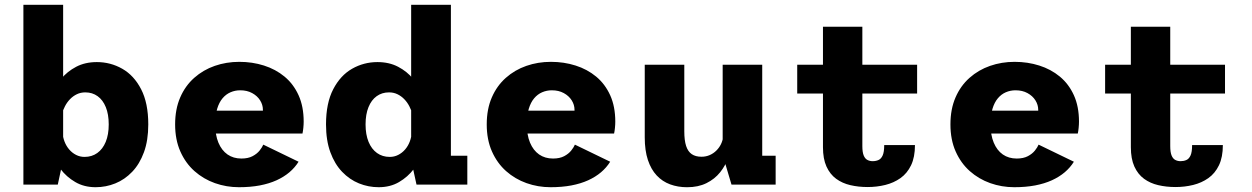

<svg xmlns="http://www.w3.org/2000/svg" viewBox="-20 -770 5224 801"><path d="M77.6 0V-750H243.4V-103.9L221.1 0ZM379 11Q330.9 11 294.1 -10.5Q257.3 -31.9 232.3 -65Q207.3 -98 194.7 -133.8Q182.1 -169.6 182.1 -198.1L241 -218.7Q242 -198.1 249.2 -179.4Q256.4 -160.6 268.8 -146.3Q281.1 -132 297.5 -123.7Q313.8 -115.4 332.7 -115.4Q363.1 -115.4 385.8 -131.6Q408.6 -147.9 421.1 -178.2Q433.6 -208.6 433.6 -251Q433.6 -293.2 421.4 -323Q409.3 -352.9 387.3 -368.7Q365.4 -384.6 335.9 -384.6Q316.5 -384.6 300.6 -376.9Q284.6 -369.2 272.1 -356.2Q259.6 -343.3 251.1 -326.9Q242.6 -310.6 238 -293.3L184.3 -314.6Q184.3 -342.9 197.2 -376.7Q210.1 -410.4 235.3 -441.1Q260.4 -471.8 297.8 -491.4Q335.1 -511 384 -511Q441 -511 490 -483.2Q539 -455.4 568.8 -397.6Q598.6 -339.9 598.6 -251Q598.6 -184.2 580.5 -134.9Q562.5 -85.6 531.4 -53.2Q500.4 -20.8 461.1 -4.9Q421.9 11 379 11Z M976.8 11Q924.6 11 876.6 -6Q828.6 -23.1 791.3 -56.2Q754 -89.4 732.3 -138.3Q710.6 -187.2 710.6 -251Q710.6 -314.8 731.8 -363.5Q752.9 -412.2 790.3 -445.3Q827.6 -478.4 875.9 -495.2Q924.1 -512 978.4 -512Q1032.7 -512 1081.2 -496.6Q1129.7 -481.3 1167 -450.5Q1204.3 -419.6 1225.6 -372.7Q1246.9 -325.7 1246.9 -262.5Q1246.9 -250.4 1245.5 -236.8Q1244.2 -223.2 1241.9 -212.9H843.6V-308.3H1076.8Q1076.8 -309.4 1076.8 -310Q1076.8 -310.7 1076.8 -311.8Q1076.8 -332.8 1065.1 -351.4Q1053.4 -370 1032.1 -381.6Q1010.9 -393.3 982.1 -393.3Q960.8 -393.3 941.8 -385.1Q922.7 -376.9 908.4 -359.9Q894.1 -343 886 -316.2Q877.8 -289.4 877.8 -252.3Q877.8 -206.9 891.2 -174.8Q904.7 -142.7 929.1 -125.6Q953.6 -108.6 987.1 -108.6Q1015.1 -108.6 1033.7 -118.5Q1052.3 -128.4 1063.1 -142Q1073.9 -155.6 1078.4 -166.6L1225.6 -95.3Q1210.4 -70.9 1187.5 -51.4Q1164.6 -32 1133.8 -17.9Q1103 -3.9 1063.8 3.6Q1024.6 11 976.8 11Z M1559.7 11Q1516.9 11 1477.6 -4.9Q1438.4 -20.8 1407.3 -53.2Q1376.2 -85.6 1358.2 -134.9Q1340.1 -184.2 1340.1 -251Q1340.1 -339.9 1370.1 -397.6Q1400.1 -455.4 1448.9 -483.2Q1497.7 -511 1554.7 -511Q1603.6 -511 1640.9 -491.4Q1678.3 -471.8 1703.4 -441.1Q1728.6 -410.4 1741.5 -376.7Q1754.4 -342.9 1754.4 -314.6L1700.7 -293.3Q1696.1 -310.6 1687.6 -326.9Q1679.1 -343.3 1666.6 -356.2Q1654.1 -369.2 1638.1 -376.9Q1622.2 -384.6 1602.9 -384.6Q1573.4 -384.6 1551.4 -368.7Q1529.4 -352.9 1517.3 -323Q1505.1 -293.2 1505.1 -251Q1505.1 -208.6 1517.6 -178.2Q1530.1 -147.9 1552.9 -131.6Q1575.6 -115.4 1606 -115.4Q1624.9 -115.4 1641.2 -123.7Q1657.6 -132 1670 -146.3Q1682.4 -160.6 1689.5 -179.4Q1696.7 -198.1 1697.7 -218.7L1756.6 -198.1Q1756.6 -169.6 1744 -133.8Q1731.4 -98 1706.4 -65Q1681.4 -31.9 1644.8 -10.5Q1608.2 11 1559.7 11ZM1861.1 -750V-46.2L1787 -120.4H1929.6V0H1717.6L1695.3 -102V-750Z M2276.8 11Q2224.6 11 2176.6 -6Q2128.6 -23.1 2091.3 -56.2Q2054 -89.4 2032.3 -138.3Q2010.6 -187.2 2010.6 -251Q2010.6 -314.8 2031.8 -363.5Q2052.9 -412.2 2090.3 -445.3Q2127.6 -478.4 2175.9 -495.2Q2224.1 -512 2278.4 -512Q2332.7 -512 2381.2 -496.6Q2429.7 -481.3 2467 -450.5Q2504.3 -419.6 2525.6 -372.7Q2546.9 -325.7 2546.9 -262.5Q2546.9 -250.4 2545.5 -236.8Q2544.2 -223.2 2541.9 -212.9H2143.6V-308.3H2376.8Q2376.8 -309.4 2376.8 -310Q2376.8 -310.7 2376.8 -311.8Q2376.8 -332.8 2365.1 -351.4Q2353.4 -370 2332.1 -381.6Q2310.9 -393.3 2282.1 -393.3Q2260.8 -393.3 2241.8 -385.1Q2222.7 -376.9 2208.4 -359.9Q2194.1 -343 2186 -316.2Q2177.8 -289.4 2177.8 -252.3Q2177.8 -206.9 2191.2 -174.8Q2204.7 -142.7 2229.1 -125.6Q2253.6 -108.6 2287.1 -108.6Q2315.1 -108.6 2333.7 -118.5Q2352.3 -128.4 2363.1 -142Q2373.9 -155.6 2378.4 -166.6L2525.6 -95.3Q2510.4 -70.9 2487.5 -51.4Q2464.6 -32 2433.8 -17.9Q2403 -3.9 2363.8 3.6Q2324.6 11 2276.8 11Z M2846.3 11.1Q2808.1 11.1 2775.6 -0.9Q2743.1 -12.9 2719.6 -38.1Q2696 -63.3 2682.9 -102.7Q2669.8 -142.1 2669.8 -196.9V-500H2834.8V-222.4Q2834.8 -184.4 2842.4 -161Q2850.1 -137.6 2865.9 -126.9Q2881.8 -116.1 2906.4 -116.1Q2925.1 -116.1 2940.8 -123Q2956.4 -129.8 2968.3 -141.6Q2980.3 -153.4 2987.5 -168Q2994.7 -182.7 2996.6 -198L3029.1 -180Q3029.1 -146.6 3018 -113Q3006.9 -79.3 2984.2 -51.1Q2961.6 -22.9 2927.2 -5.9Q2892.9 11.1 2846.3 11.1ZM3031.7 0 2994.9 -123.5V-500H3159.9V-88.1L3135.9 -120.3H3215.9V0Z M3413.3 -155.9V-658.5H3577.6V-160.4Q3577.6 -135.3 3583.1 -121.7Q3588.6 -108.1 3598.4 -102.9Q3608.2 -97.6 3620.7 -97.6Q3633.7 -97.6 3644.6 -102.3Q3655.6 -106.9 3662.2 -121.2Q3668.8 -135.4 3668.8 -164.8H3797.1Q3797.1 -114.4 3780.9 -80.6Q3764.6 -46.7 3736.6 -26.9Q3708.5 -7.1 3673.2 1.6Q3637.9 10.3 3599.6 10.3Q3561.1 10.3 3527.5 2.4Q3493.9 -5.4 3468.2 -24.2Q3442.6 -43 3427.9 -75.3Q3413.3 -107.6 3413.3 -155.9ZM3305.9 -379.7V-500H3806.1V-379.7Z M4211.3 11Q4159.1 11 4111.1 -6Q4063.1 -23.1 4025.8 -56.2Q3988.5 -89.4 3966.8 -138.3Q3945.1 -187.2 3945.1 -251Q3945.1 -314.8 3966.3 -363.5Q3987.4 -412.2 4024.8 -445.3Q4062.1 -478.4 4110.4 -495.2Q4158.6 -512 4212.9 -512Q4267.2 -512 4315.7 -496.6Q4364.2 -481.3 4401.5 -450.5Q4438.8 -419.6 4460.1 -372.7Q4481.4 -325.7 4481.4 -262.5Q4481.4 -250.4 4480 -236.8Q4478.7 -223.2 4476.4 -212.9H4078.1V-308.3H4311.3Q4311.3 -309.4 4311.3 -310Q4311.3 -310.7 4311.3 -311.8Q4311.3 -332.8 4299.6 -351.4Q4287.9 -370 4266.6 -381.6Q4245.4 -393.3 4216.6 -393.3Q4195.3 -393.3 4176.2 -385.1Q4157.2 -376.9 4142.9 -359.9Q4128.6 -343 4120.5 -316.2Q4112.3 -289.4 4112.3 -252.3Q4112.3 -206.9 4125.8 -174.8Q4139.2 -142.7 4163.6 -125.6Q4188.1 -108.6 4221.6 -108.6Q4249.6 -108.6 4268.2 -118.5Q4286.8 -128.4 4297.6 -142Q4308.4 -155.6 4312.9 -166.6L4460.1 -95.3Q4444.9 -70.9 4422 -51.4Q4399.1 -32 4368.3 -17.9Q4337.5 -3.9 4298.3 3.6Q4259.1 11 4211.3 11Z M4697.8 -155.9V-658.5H4862.1V-160.4Q4862.1 -135.3 4867.6 -121.7Q4873.1 -108.1 4882.9 -102.9Q4892.7 -97.6 4905.2 -97.6Q4918.2 -97.6 4929.1 -102.3Q4940.1 -106.9 4946.7 -121.2Q4953.3 -135.4 4953.3 -164.8H5081.6Q5081.6 -114.4 5065.4 -80.6Q5049.1 -46.7 5021.1 -26.9Q4993 -7.1 4957.7 1.6Q4922.4 10.3 4884.1 10.3Q4845.6 10.3 4812 2.4Q4778.4 -5.4 4752.7 -24.2Q4727.1 -43 4712.4 -75.3Q4697.8 -107.6 4697.8 -155.9ZM4590.4 -379.7V-500H5090.6V-379.7Z"/></svg>

Font: Trispace Thin
Style: Regular
Weight: 100
Designer: Tyler Finck
Foundry: Etcetera Type Company
Version: Version 1.210